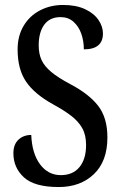

<svg xmlns="http://www.w3.org/2000/svg" viewBox="-20 -744 486 774"><path d="M217 10Q119 10 76.5 -29Q34 -68 34 -126Q34 -162 54.5 -181Q75 -200 106 -200Q109 -125 141.5 -81.5Q174 -38 225 -38Q274 -38 300.5 -70.5Q327 -103 327 -159Q327 -200 311.5 -227.5Q296 -255 266.5 -277.5Q237 -300 193 -324Q119 -365 85 -415Q51 -465 51 -545Q51 -599 75 -639.5Q99 -680 141 -702Q183 -724 234 -724Q287 -724 323 -707Q359 -690 377 -663.5Q395 -637 395 -609Q395 -545 318 -545Q318 -579 307.5 -608.5Q297 -638 276 -656.5Q255 -675 224 -675Q181 -675 158.5 -644.5Q136 -614 136 -561Q136 -527 147.5 -502Q159 -477 186.5 -454Q214 -431 263 -405Q339 -365 376 -317Q413 -269 413 -190Q413 -94 358.5 -42Q304 10 217 10Z"/></svg>

Font: Noto Serif Thai ExtraCondensed Medium
Style: Regular
Weight: 500
Width: 2
Designer: Monotype Design Team
Foundry: Monotype Imaging Inc.
Version: Version 2.002; ttfautohint (v1.8.4.7-5d5b)